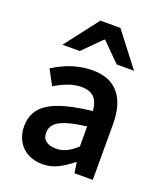

<svg xmlns="http://www.w3.org/2000/svg" viewBox="-139 -835 795 938"><g transform="rotate(20 258.0 -366.0)"><path d="M192 12Q149 12 116 -6Q83 -24 64.5 -56.5Q46 -89 46 -132Q46 -215 115.5 -257.5Q185 -300 336 -316Q335 -341 326.5 -362Q318 -383 298.5 -395.5Q279 -408 246 -408Q210 -408 175.5 -395Q141 -382 108 -362L66 -440Q93 -457 125 -471.5Q157 -486 193 -494.5Q229 -503 268 -503Q329 -503 369.5 -478.5Q410 -454 430.5 -406.5Q451 -359 451 -290V0H356L348 -54H344Q310 -26 273 -7Q236 12 192 12ZM228 -82Q258 -82 283.5 -94.5Q309 -107 336 -132V-236Q269 -228 230 -215Q191 -202 174.5 -183.5Q158 -165 158 -140Q158 -109 178 -95.5Q198 -82 228 -82ZM86 -570 220 -744H324L458 -570H368L274 -664H270L176 -570Z"/></g></svg>

Font: Source Sans 3 ExtraLight SemiBold
Style: Regular
Weight: 600
Version: Version 3.052;hotconv 1.1.0;makeotfexe 2.6.0